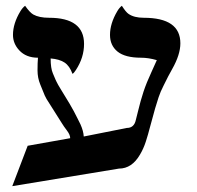

<svg xmlns="http://www.w3.org/2000/svg" viewBox="-20 -637 675 657"><path d="M471.7 -576.2Q597.2 -576.2 597.2 -488.8Q597.2 -450.2 569.3 -400.9Q557.6 -380.4 555.2 -375Q550.3 -364.7 539.6 -343.8Q528.8 -322.8 522.7 -304.2Q516.6 -285.6 510.7 -265.6Q499 -224.6 492.9 -200.7Q486.8 -176.8 479 -152.6Q471.2 -128.4 459 -107.9Q431.2 -60.1 387.2 -60.1L22 0L74.7 -138.2L220.2 -164.1Q220.2 -175.8 209 -190.4Q197.8 -205.1 190.9 -216.6Q184.1 -228 163.8 -259.5Q143.6 -291 139.4 -298.1Q135.3 -305.2 133.1 -310.3Q130.9 -315.4 128.9 -320.6Q127 -325.7 117.7 -348.1Q108.4 -370.6 108.4 -396.2Q108.4 -421.9 109.9 -439.5Q69.3 -439.5 45.9 -464.8Q24.4 -487.8 24.4 -517.6Q24.4 -556.6 49.8 -598.6Q57.6 -611.3 65.9 -617.2Q82 -594.2 93.8 -587.4Q113.8 -576.2 147.9 -576.2Q267.6 -576.2 267.6 -486.8Q267.6 -439.9 239.7 -397.5Q232.9 -386.7 228 -384.3Q218.3 -411.6 200.7 -423.1Q183.1 -434.6 153.3 -437Q153.3 -403.3 160.9 -386Q168.5 -368.7 169.7 -365.2Q170.9 -361.8 172.9 -358.4Q176.8 -349.6 189.5 -329.1Q224.6 -272.5 232.7 -256.3Q240.7 -240.2 245.8 -230.7Q251 -221.2 255.4 -211.4Q265.6 -188.5 266.6 -169.9L414.1 -199.2Q439 -199.2 444.8 -226.6Q449.2 -243.7 452.9 -258.8Q456.5 -273.9 461.2 -290.8Q465.8 -307.6 471.2 -323.7Q476.6 -339.8 483.2 -356Q489.7 -372.1 498 -389.9Q506.3 -407.7 516.6 -431.2Q487.8 -439.5 462.9 -439.5Q408.2 -439.5 382.3 -460.4Q356.4 -481.4 356.4 -517.6Q356.4 -556.6 381.3 -598.6Q388.7 -611.3 397 -617.2Q410.6 -595.7 419.9 -589.4Q439 -576.2 471.7 -576.2Z"/></svg>

Font: Cardo-Italic
Style: Italic
Weight: 400
Italic angle: -12°
Designer: David J. Perry
Foundry: David J. Perry
Version: Version 0.991